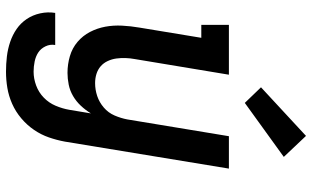

<svg xmlns="http://www.w3.org/2000/svg" viewBox="-220 -607 1040 640"><g transform="rotate(90 300.0 -287.0)"><path d="M219 213Q193 213 168 210Q143 207 119.5 199Q96 191 76.5 177.5Q57 164 43.5 144Q30 124 24.5 99Q19 74 23 49H130Q127 66 134.5 81.5Q142 97 155 105.5Q168 114 185 117.5Q202 121 219 121Q242 121 265 112.5Q288 104 305.5 87Q323 70 332.5 47.5Q342 25 346 2L358 -70Q347 -52 332.5 -36.5Q318 -21 300 -10.5Q282 0 262 4Q242 8 223 8Q194 8 167 0Q140 -8 119.5 -25.5Q99 -43 86.5 -67Q74 -91 69 -118Q64 -145 65.5 -174Q67 -203 72 -232L106 -438H63V-530H229L177 -217Q174 -201 173.5 -185.5Q173 -170 175 -155Q177 -140 183.5 -126Q190 -112 201 -102.5Q212 -93 226.5 -88.5Q241 -84 257 -84Q279 -84 300 -91Q321 -98 338.5 -113Q356 -128 365 -149Q374 -170 378 -191L434 -530H542L452 17Q447 44 438 70Q429 96 413 119.5Q397 143 374.5 162Q352 181 326 192.5Q300 204 273 208.5Q246 213 219 213ZM323 -583 271 -637 433 -787 503 -713Z"/></g></svg>

Font: Iosevka Curly Slab SmBdEx
Style: Italic
Weight: 600
Width: 7
Italic angle: -9°
Monospace: yes
Designer: Belleve Invis
Foundry: Belleve Invis
Version: Version 11.1.0; ttfautohint (v1.8.3)